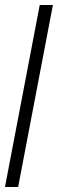

<svg xmlns="http://www.w3.org/2000/svg" viewBox="-24 -688 233 773"><path d="M-4 65 136 -668H189L49 65Z"/></svg>

Font: Bricolage Grotesque 48pt Condensed ExtraLight
Style: Regular
Weight: 200
Width: 3
Designer: Mathieu Triay
Foundry: Atelier Triay
Version: Version 1.000; ttfautohint (v1.8.4.7-5d5b);gftools[0.9.32]